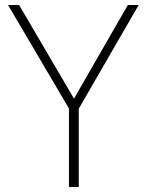

<svg xmlns="http://www.w3.org/2000/svg" viewBox="-20 -743 583 763"><path d="M531 -723H488L274 -351L56 -723H12L254 -312V0H293V-311Z"/></svg>

Font: United Sans Thin
Style: Regular
Weight: 100
Designer: Pablo Impallari, Rodrigo Fuenzalida (Modified by Dan O. Williams)
Version: Version 1.000;PS 001.000;hotconv 1.0.88;makeotf.lib2.5.64775